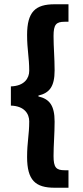

<svg xmlns="http://www.w3.org/2000/svg" viewBox="-20 -728 389 900"><path d="M236 152H301V70H283C243 70 231 57 231 3C231 -50 236 -98 236 -158C236 -235 211 -264 160 -276V-280C211 -292 236 -321 236 -398C236 -458 231 -506 231 -559C231 -613 243 -626 283 -626H301V-708H236C146 -708 107 -673 107 -564C107 -494 117 -460 117 -396C117 -362 95 -325 31 -323V-233C95 -231 117 -194 117 -159C117 -96 107 -62 107 8C107 117 146 152 236 152Z"/></svg>

Font: DAIFUKU Sans
Style: Bold
Weight: 700
Designer: Original font ‘Source Han Sans JP’ : Paul D. Hunt
Foundry: Daifuku
Version: Version 1.000